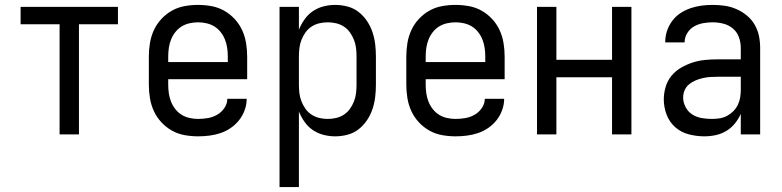

<svg xmlns="http://www.w3.org/2000/svg" viewBox="-20 -548 3190 783"><path d="M223 0V-449H64V-520H461V-449H302V0Z M788 8Q760 8 732.5 3Q705 -2 681 -15.5Q657 -29 638 -49.5Q619 -70 607.5 -95Q596 -120 591.5 -147.5Q587 -175 587 -202V-318Q587 -345 591.5 -372.5Q596 -400 607.5 -425Q619 -450 638 -470.5Q657 -491 681 -504.5Q705 -518 732.5 -523Q760 -528 787 -528Q815 -528 842.5 -523Q870 -518 894 -504.5Q918 -491 937 -470.5Q956 -450 967.5 -425Q979 -400 983.5 -372.5Q988 -345 988 -318V-225H666V-202Q666 -185 668.5 -167.5Q671 -150 677.5 -133.5Q684 -117 695 -103Q706 -89 720.5 -80Q735 -71 752.5 -67Q770 -63 788 -63Q808 -63 828 -66.5Q848 -70 865.5 -80Q883 -90 895 -107.5Q907 -125 907 -145H986Q986 -122 978 -99.5Q970 -77 955.5 -58.5Q941 -40 921.5 -26.5Q902 -13 880 -5.5Q858 2 834.5 5Q811 8 788 8ZM666 -295H909V-318Q909 -335 906.5 -352.5Q904 -370 897.5 -386.5Q891 -403 880 -417Q869 -431 854.5 -440Q840 -449 822.5 -453Q805 -457 788 -457Q770 -457 752.5 -453Q735 -449 720.5 -440Q706 -431 695 -417Q684 -403 677.5 -386.5Q671 -370 668.5 -352.5Q666 -335 666 -318Z M1120 215V-520H1199V-427Q1208 -449 1222 -469Q1236 -489 1256 -502.5Q1276 -516 1299.5 -522Q1323 -528 1347 -528Q1372 -528 1397 -521.5Q1422 -515 1442 -499.5Q1462 -484 1476.5 -462.5Q1491 -441 1499 -417Q1507 -393 1510 -368Q1513 -343 1513 -318V-202Q1513 -177 1510 -152Q1507 -127 1499 -103Q1491 -79 1476.5 -57.5Q1462 -36 1442 -20.5Q1422 -5 1397 1.5Q1372 8 1347 8Q1323 8 1299.5 2Q1276 -4 1256 -17.5Q1236 -31 1222 -51Q1208 -71 1199 -93V215ZM1317 -63Q1334 -63 1351 -67Q1368 -71 1382.5 -80.5Q1397 -90 1407 -104Q1417 -118 1423.5 -134.5Q1430 -151 1432 -168Q1434 -185 1434 -202V-318Q1434 -335 1432 -352Q1430 -369 1423.5 -385.5Q1417 -402 1407 -416Q1397 -430 1382.5 -439.5Q1368 -449 1351 -453Q1334 -457 1317 -457Q1299 -457 1282 -453Q1265 -449 1250.5 -439.5Q1236 -430 1226 -416Q1216 -402 1209.5 -385.5Q1203 -369 1201 -352Q1199 -335 1199 -318V-202Q1199 -185 1201 -168Q1203 -151 1209.5 -134.5Q1216 -118 1226 -104Q1236 -90 1250.5 -80.5Q1265 -71 1282 -67Q1299 -63 1317 -63Z M1838 8Q1810 8 1782.5 3Q1755 -2 1731 -15.5Q1707 -29 1688 -49.5Q1669 -70 1657.5 -95Q1646 -120 1641.5 -147.5Q1637 -175 1637 -202V-318Q1637 -345 1641.5 -372.5Q1646 -400 1657.5 -425Q1669 -450 1688 -470.5Q1707 -491 1731 -504.5Q1755 -518 1782.5 -523Q1810 -528 1837 -528Q1865 -528 1892.5 -523Q1920 -518 1944 -504.5Q1968 -491 1987 -470.5Q2006 -450 2017.5 -425Q2029 -400 2033.5 -372.5Q2038 -345 2038 -318V-225H1716V-202Q1716 -185 1718.5 -167.5Q1721 -150 1727.5 -133.5Q1734 -117 1745 -103Q1756 -89 1770.5 -80Q1785 -71 1802.5 -67Q1820 -63 1838 -63Q1858 -63 1878 -66.5Q1898 -70 1915.5 -80Q1933 -90 1945 -107.5Q1957 -125 1957 -145H2036Q2036 -122 2028 -99.5Q2020 -77 2005.5 -58.5Q1991 -40 1971.5 -26.5Q1952 -13 1930 -5.5Q1908 2 1884.5 5Q1861 8 1838 8ZM1716 -295H1959V-318Q1959 -335 1956.5 -352.5Q1954 -370 1947.5 -386.5Q1941 -403 1930 -417Q1919 -431 1904.5 -440Q1890 -449 1872.5 -453Q1855 -457 1838 -457Q1820 -457 1802.5 -453Q1785 -449 1770.5 -440Q1756 -431 1745 -417Q1734 -403 1727.5 -386.5Q1721 -370 1718.5 -352.5Q1716 -335 1716 -318Z M2170 0V-520H2249V-304H2476V-520H2555V0H2476V-233H2249V0Z M2852 8Q2821 8 2789.5 0Q2758 -8 2734 -29Q2710 -50 2698.5 -80.5Q2687 -111 2687 -142Q2687 -168 2694.5 -193.5Q2702 -219 2718.5 -239Q2735 -259 2757.5 -272Q2780 -285 2804.5 -293Q2829 -301 2855 -303.5Q2881 -306 2907 -306H3001V-353Q3001 -375 2993.5 -396Q2986 -417 2969 -431.5Q2952 -446 2930 -451.5Q2908 -457 2886 -457Q2867 -457 2847.5 -453.5Q2828 -450 2811 -440.5Q2794 -431 2783 -413.5Q2772 -396 2772 -376V-375H2693V-378Q2693 -401 2700.5 -423Q2708 -445 2722 -463.5Q2736 -482 2755 -494.5Q2774 -507 2796 -514.5Q2818 -522 2840.5 -525Q2863 -528 2886 -528Q2911 -528 2935.5 -524.5Q2960 -521 2983 -511Q3006 -501 3025.5 -485Q3045 -469 3057.5 -447.5Q3070 -426 3075 -402Q3080 -378 3080 -353V0H3001V-84Q2992 -63 2977 -44.5Q2962 -26 2942 -14Q2922 -2 2899 3Q2876 8 2852 8ZM2883 -63Q2899 -63 2915 -65.5Q2931 -68 2945 -75.5Q2959 -83 2970.5 -94.5Q2982 -106 2989 -120.5Q2996 -135 2998.5 -150.5Q3001 -166 3001 -182V-235H2907Q2891 -235 2876 -234Q2861 -233 2846 -229.5Q2831 -226 2816.5 -220Q2802 -214 2790 -204Q2778 -194 2772 -180Q2766 -166 2766 -150Q2766 -130 2776 -111Q2786 -92 2803.5 -81Q2821 -70 2841.5 -66.5Q2862 -63 2883 -63Z"/></svg>

Font: Iosevka Pride
Style: Regular
Weight: 400
Monospace: yes
Designer: Belleve Invis
Foundry: Belleve Invis
Version: Version 30.3.1; ttfautohint (v1.8.4)